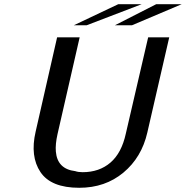

<svg xmlns="http://www.w3.org/2000/svg" viewBox="-20 -873 882 911"><path d="M525 -753 721 -853H842L606 -753ZM330 -753 541 -853H652L391 -753ZM149 -248 251 -696H358L253 -237Q242 -188 245 -154Q252 -71 337 -61Q351 -56 372 -56Q451 -56 504 -101.5Q557 -147 577 -239L683 -696H783L679 -244Q652 -126 565.5 -54Q479 18 356 18Q222 18 172 -56.5Q122 -131 149 -248Z"/></svg>

Font: Coval
Style: Italic
Weight: 400
Foundry: Context Ltd
Version: Version 001.000